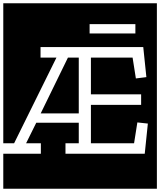

<svg xmlns="http://www.w3.org/2000/svg" viewBox="-32 -937 976 1170"><path d="M312 -586 54 -64H-12V-917H924V213H-12V0H217V-64H127L189 -189H448V-64H367V0H850L869 -184L805 -191L785 -64H522V-298H828V-362H522V-586H776L796 -459L860 -467L841 -650H215V-586ZM514 -733H793V-790H514ZM448 -586V-246H216L382 -586Z"/></svg>

Font: Zilla Slab Highlight Regular
Style: Regular
Weight: 400
Designer: Typotheque Type Foundry
Foundry: Typotheque type foundry
Version: Version 1.1; 2017; ttfautohint (v1.6)